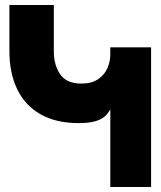

<svg xmlns="http://www.w3.org/2000/svg" viewBox="-20 -745 640 765"><path d="M304.5 -412Q345.5 -412 371.2 -429.8Q397 -447.5 408.2 -474Q419.5 -500.5 419.5 -527.5V-556.5H582V0H419.5V-309.5Q410 -292 396.5 -280.2Q383 -268.5 358 -261.5Q333 -254.5 293 -254.5Q203 -254.5 141.2 -289.8Q79.5 -325 48.5 -389.5Q17.5 -454 17.5 -541V-725H194.5V-540Q194.5 -486 219.8 -449Q245 -412 304.5 -412Z"/></svg>

Font: JuliaMono Black
Style: Regular
Weight: 900
Monospace: yes
Designer: cormullion
Foundry: corm
Version: Version 0.054; ttfautohint (v1.8.4)